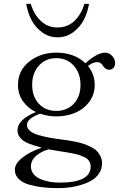

<svg xmlns="http://www.w3.org/2000/svg" viewBox="-20 -719 636 991"><path d="M115.2 -699.2H138.7Q155.8 -643.6 191.2 -610.4Q226.6 -577.1 277.3 -577.1Q328.1 -577.1 363.5 -610.4Q398.9 -643.6 416 -699.2H439.5Q432.1 -654.3 412.4 -616.2Q392.6 -578.1 357.2 -552.2Q321.8 -526.4 277.3 -526.4Q232.9 -526.4 197.5 -552.2Q162.1 -578.1 142.3 -616.2Q122.6 -654.3 115.2 -699.2ZM56.6 157.2Q56.6 125.5 95.5 94.7Q134.3 64 191.4 44.9V41.5Q120.6 24.4 95.5 3.4Q70.3 -17.6 70.3 -46.9Q70.3 -101.1 165 -140.6Q122.6 -161.6 97.7 -197.5Q72.8 -233.4 72.8 -280.8Q72.8 -355.5 131.1 -401.4Q189.5 -447.3 270.5 -447.3Q363.3 -447.3 420.9 -392.6Q481.4 -447.3 522.5 -447.3Q543.9 -447.3 559.1 -430.4Q574.2 -413.6 574.2 -392.6Q574.2 -377.9 565.2 -368.4Q556.2 -358.9 543 -358.9Q525.4 -358.9 512.2 -378.4Q501 -398.4 481.9 -398.4Q459 -398.4 434.1 -378.4Q468.8 -335.9 468.8 -280.8Q468.8 -231 440.4 -193.1Q412.1 -155.3 367.7 -136.7Q323.2 -118.2 270.5 -118.2Q229 -118.2 186.5 -132.3Q119.1 -106.9 119.1 -74.2Q119.1 -57.1 134.5 -43.7Q149.9 -30.3 178.7 -22Q207.5 -13.7 231.9 -9Q256.3 -4.4 290 0Q314 2.9 330.3 5.4Q346.7 7.8 371.3 12.9Q396 18.1 412.8 23.9Q429.7 29.8 449 39.3Q468.3 48.8 479.7 60.3Q491.2 71.8 499 88.1Q506.8 104.5 506.8 124Q506.8 151.9 492.2 174.6Q477.5 197.3 454.6 211.2Q431.6 225.1 401.1 234.6Q370.6 244.1 341.1 248Q311.5 252 281.7 252Q238.8 252 202.6 248Q166.5 244.1 131.6 234.4Q96.7 224.6 76.7 204.8Q56.6 185.1 56.6 157.2ZM139.6 140.1Q139.6 162.1 152.8 178.7Q166 195.3 187.7 204.8Q209.5 214.4 234.9 219Q260.3 223.6 288.1 223.6Q448.2 223.6 448.2 140.1Q448.2 128.9 443.8 119.6Q439.5 110.4 432.9 103.5Q426.3 96.7 413.3 90.8Q400.4 85 389.4 81.3Q378.4 77.6 358.2 73.5Q337.9 69.3 324 67.1Q310.1 64.9 284.7 61Q252.4 56.2 231 51.8Q193.4 62 166.5 85.2Q139.6 108.4 139.6 140.1ZM146 -280.8Q146 -220.2 180.7 -183.3Q215.3 -146.5 270.5 -146.5Q325.7 -146.5 360.6 -183.3Q395.5 -220.2 395.5 -280.8Q395.5 -341.3 360.6 -380.1Q325.7 -418.9 270.5 -418.9Q215.8 -418.9 180.9 -380.4Q146 -341.8 146 -280.8Z"/></svg>

Font: Theano Old Style
Style: Regular
Weight: 400
Designer: Alexey Kryukov
Version: Version 2.00